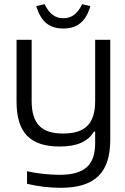

<svg xmlns="http://www.w3.org/2000/svg" viewBox="-20 -690 596 916"><path d="M506 -23V-500H434V-209C434 -100 387 -53 281 -53C177 -53 131 -100 131 -209V-500H59V-205C59 -57 124 9 265 9C347 9 399 -14 428 -62H434V-8C434 97 385 144 263 144C216 144 157 138 109 127V187C160 199 215 206 269 206C436 206 506 131 506 -23ZM153 -661 193 -670C215 -624 243 -603 282 -603C321 -603 349 -623 372 -670L411 -661C390 -587 349 -554 282 -554C215 -554 175 -587 153 -661Z"/></svg>

Font: LT Wave Alt Light
Style: Regular
Weight: 300
Designer: Daniel Lyons
Version: Version 2.5 (Glyphs App)